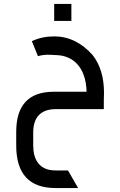

<svg xmlns="http://www.w3.org/2000/svg" viewBox="-20 -638 606 971"><path d="M261 313H375L324 224H261C216 224 184 208 165 175C154 156 148 131 148 98V32C148 -47 189 -86 261 -86H505C505 -125 505 -152 506 -169C506 -246 487 -310 449 -359C393 -422 328 -454 254 -454C213 -454 176 -446 141 -430L172 -354C189 -359 209 -362 232 -361L271 -359C342 -355 414 -307 418 -174H252C125 -174 62 -106 62 29V98C62 241 128 313 261 313ZM254 -532H341V-618H254Z"/></svg>

Font: All Genders v4 Light
Style: Regular
Weight: 300
Designer: Rassam Alawdi
Foundry: Rassam Art
Version: Version 3.100;FEAKit 1.0